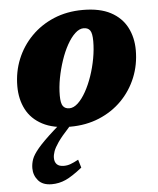

<svg xmlns="http://www.w3.org/2000/svg" viewBox="-53 -525 677 824"><g transform="rotate(-5 286.0 -113.0)"><path d="M334.5 -479.5Q407 -479.5 453.8 -454.8Q500.5 -430 523.2 -386.5Q546 -343 546 -287.5Q546 -225.5 523.8 -170.8Q501.5 -116 460.5 -74.2Q419.5 -32.5 362.8 -8.8Q306 15 237 15Q164.5 15 117.8 -9.8Q71 -34.5 48.5 -78Q26 -121.5 26 -177.5Q26 -239.5 48.2 -294Q70.5 -348.5 111.5 -390.2Q152.5 -432 209 -455.8Q265.5 -479.5 334.5 -479.5ZM240.5 -64Q259 -64 277.5 -81.2Q296 -98.5 312.2 -127.5Q328.5 -156.5 341 -193Q353.5 -229.5 360.5 -268Q367.5 -306.5 367.5 -342Q367.5 -376.5 358.5 -388.8Q349.5 -401 331 -401Q312.5 -401 294 -383.8Q275.5 -366.5 259.2 -337.2Q243 -308 230.8 -271.5Q218.5 -235 211.2 -196.5Q204 -158 204 -122.5Q204 -88.5 213.2 -76.2Q222.5 -64 240.5 -64ZM229 19.5Q197.5 53.5 182 76Q166.5 98.5 161 114Q155.5 129.5 155.5 142.5Q155.5 160 165.2 170Q175 180 195.5 180Q210.5 180 224.2 175Q238 170 258.5 159L269 194Q225.5 228.5 197 241.2Q168.5 254 137 254Q98 254 78.8 231.5Q59.5 209 59.5 178.5Q59.5 159.5 66.2 140.2Q73 121 95.5 94.2Q118 67.5 163.5 26.5L229 -31.5H273Z"/></g></svg>

Font: Newsreader ExtraBold
Style: Italic
Weight: 800
Italic angle: -17°
Designer: Hugues Gentile
Foundry: Production Type
Version: Version 1.003